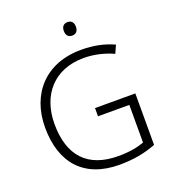

<svg xmlns="http://www.w3.org/2000/svg" viewBox="-161 -1033 1047 1164"><g transform="rotate(-20 362.0 -450.5)"><path d="M408 -911C383 -911 369 -895 369 -868C369 -840 383 -824 408 -824C433 -824 447 -840 447 -868C447 -895 433 -911 408 -911ZM387 -364V-311H589V-68C545 -52 492 -42 422 -42C226 -42 123 -150 123 -357C123 -545 236 -673 425 -673C491 -673 555 -658 615 -631L638 -682C576 -711 506 -725 428 -725C198 -725 62 -573 62 -356C62 -126 184 10 410 10C500 10 576 -4 647 -32V-364Z"/></g></svg>

Font: Noto Sans Gurmukhi Light
Style: Regular
Weight: 300
Designer: Jelle Bosma - Monotype Design Team
Foundry: Monotype Imaging Inc.
Version: Version 2.004